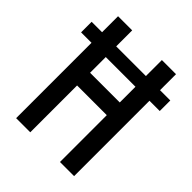

<svg xmlns="http://www.w3.org/2000/svg" viewBox="-203 -833 951 951"><g transform="rotate(45 272.5 -357.0)"><path d="M70 0V-528H-3V-602H70V-714H169V-602H377V-714H476V-602H548V-528H476V0H377V-328H169V0ZM170 -418H378V-528H170Z"/></g></svg>

Font: Noto Sans Sinhala ExtraCondensed Medium
Style: Regular
Weight: 500
Width: 2
Designer: Jelle Bosma - Monotype Design Team
Foundry: Monotype Imaging Inc.
Version: Version 2.006; ttfautohint (v1.8.4.7-5d5b)